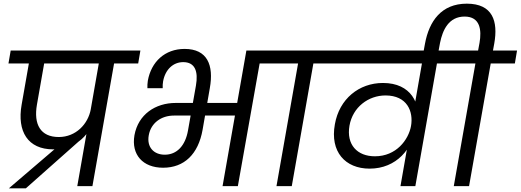

<svg xmlns="http://www.w3.org/2000/svg" viewBox="-20 -1016 2842 1048"><path d="M121.3 11.8 418 -251.3 339 -253.8 28.6 11.8ZM269.9 -200.8C397.2 -200.8 480.1 -283.8 502.4 -396.5L475.6 -419.9C460.6 -338 393.5 -268.1 300.9 -268.1C201 -268.1 162.9 -336.8 181.6 -444.8L223.1 -681.2H139.6L98.1 -444.8C72.1 -298.1 132.6 -200.8 269.9 -200.8ZM484.5 0 604.2 -678.1H520.8L401.8 0ZM734.3 -669.6 746.3 -740H38.3L26.2 -669.6Z M870.3 -100.5C985.7 -100.5 1062.3 -174.6 1085.8 -307.6L1125.3 -535.1C1147.8 -661.1 1111.5 -749 987.6 -749C879.9 -749 805.4 -678.7 786.9 -575.4C784.9 -562.1 783.9 -547.1 784.6 -534.4H868.1C867.3 -548.1 868.3 -559.9 870.3 -572.4C882.5 -637.9 926.2 -676.9 980 -676.9C1044.6 -676.9 1063.1 -626.2 1049.4 -548.4L1006.1 -303.6C991.6 -220.8 945.5 -171.6 879.4 -171.6C819.2 -171.6 780.1 -213 792 -277.9C804 -344.8 859.9 -385.2 929.5 -385.2H1308L1319.8 -454.1H939.1C828.2 -454.1 734.6 -391.6 713.9 -277.9C695.6 -171.8 759.6 -100.5 870.3 -100.5ZM1278.3 0 1397.2 -669.6H1529L1540.8 -740H1324.8L1194.8 0Z M1572.6 0 1690.5 -669.6H1821.5L1834.4 -740H1487.3L1475.2 -669.6H1607L1489.1 0Z M1807.9 -337.9C1780.4 -187.6 1864.3 -95.5 1997.6 -95.5C2144.2 -95.5 2235.2 -205.7 2246.7 -324.3L2233.9 -328.6L2223.4 -327.6C2209.4 -252.9 2143.3 -162.9 2026.3 -162.9C1930.2 -162.9 1869.6 -226 1887.6 -330.3C1905.5 -431.8 1991.3 -495 2084.2 -495C2201.9 -495 2237.6 -408.2 2223.4 -327.6L2235.6 -327.3L2258.5 -341.7C2277.7 -449.2 2224.5 -563.1 2070.3 -563.1C1939.5 -563.1 1832.1 -476.1 1807.9 -337.9ZM2508.9 -740H1781.3L1769.2 -669.6H2283.1L2165.9 0H2247.1L2365 -669.6H2496.1Z M2370.4 -720.4 2381.9 -782.2C2395.9 -851.6 2429 -925.6 2516 -925.6C2601.4 -925.6 2609.6 -851.6 2597.4 -782.2L2585.9 -720.2H2667.1L2677.8 -778.4C2699.6 -899.9 2669.5 -996 2528 -996C2388.8 -996 2322.5 -900.1 2299.9 -778.4L2289.2 -720.4ZM2540.3 0 2658.5 -669.6H2790.3L2802.1 -740H2455.1L2443.2 -669.6H2575L2456.9 0Z"/></svg>

Font: Poppins Devanagari Thin
Style: Italic
Weight: 100
Italic angle: -10°
Designer: Ninad Kale (Devanagari), Jonny Pinhorn (Latin)
Foundry: Indian Type Foundry
Version: 4.005